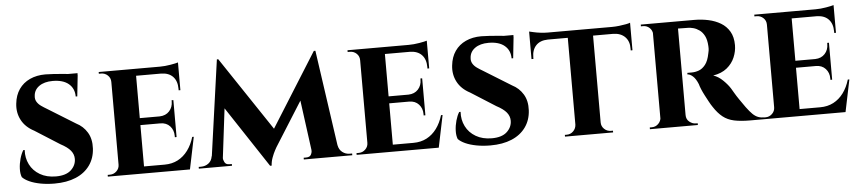

<svg xmlns="http://www.w3.org/2000/svg" viewBox="-40 -847 4913 1097"><g transform="rotate(-5 2416.5 -298.5)"><path d="M238 -613Q258 -613 286.5 -611Q315 -609 343 -606.5Q371 -604 392.5 -600.5Q414 -597 422 -594L409 -472H400Q400 -518 368 -545Q336 -572 276 -572Q228 -572 198.5 -551Q169 -530 167 -495Q165 -477 173.5 -462.5Q182 -448 197.5 -437Q213 -426 232 -415L389 -318Q429 -298 452 -260Q475 -222 472 -168Q469 -112 439.5 -71Q410 -30 358.5 -8.5Q307 13 237 13Q194 13 157 6Q120 -1 93.5 -13Q67 -25 53 -40Q45 -60 46 -88.5Q47 -117 55 -145.5Q63 -174 75 -193H83Q80 -148 99 -110Q118 -72 156.5 -49.5Q195 -27 248 -27Q306 -27 335 -54Q364 -81 364 -118Q364 -144 346.5 -165.5Q329 -187 289 -208L147 -298Q97 -324 74.5 -367Q52 -410 58 -461Q63 -509 86.5 -543Q110 -577 149 -595Q188 -613 238 -613ZM422 -604 421 -586H314V-604Z M754 -600V0H610V-600ZM988 -40 1011 0H752V-40ZM954 -317V-277H752V-317ZM999 -600V-560H752V-600ZM1052 -184 1014 0H841L872 -40Q915 -40 948.5 -57.5Q982 -75 1006 -107.5Q1030 -140 1043 -184ZM954 -279V-191H944V-199Q944 -232 923.5 -254.5Q903 -277 868 -277V-279ZM954 -403V-315H868V-317Q903 -318 923.5 -340.5Q944 -363 944 -396V-403ZM999 -562V-456H989V-465Q989 -509 965.5 -534Q942 -559 898 -560V-562ZM999 -615V-591L894 -600Q923 -600 955 -605.5Q987 -611 999 -615ZM613 -63 617 0H543V-10Q543 -10 549 -10Q555 -10 556 -10Q578 -10 594 -25.5Q610 -41 610 -63ZM613 -537H610Q610 -560 594 -575Q578 -590 556 -590Q555 -590 549 -590Q543 -590 543 -590V-600H617Z M1778 -613 1786 -510 1517 -83Q1517 -83 1508 -66.5Q1499 -50 1490.5 -27Q1482 -4 1481 19H1472L1433 -63ZM1163 -64V0H1065V-10Q1065 -10 1071.5 -10Q1078 -10 1078 -10Q1103 -10 1121.5 -24Q1140 -38 1144 -64ZM1207 -50Q1206 -39 1213.5 -24.5Q1221 -10 1241 -10H1255V0H1195L1201 -50ZM1222 -613H1230L1264 -517L1201 0H1136ZM1230 -613 1526 -170 1472 19 1206 -384ZM1787 -613 1875 0H1722L1673 -365L1778 -613ZM1847 -64H1866Q1871 -38 1889.5 -24Q1908 -10 1931 -10Q1931 -10 1938 -10Q1945 -10 1945 -10V0H1847ZM1715 -50H1721L1727 0H1667V-10H1681Q1703 -10 1710 -24.5Q1717 -39 1715 -50Z M2181 -600V0H2037V-600ZM2415 -40 2438 0H2179V-40ZM2381 -317V-277H2179V-317ZM2426 -600V-560H2179V-600ZM2479 -184 2441 0H2268L2299 -40Q2342 -40 2375.5 -57.5Q2409 -75 2433 -107.5Q2457 -140 2470 -184ZM2381 -279V-191H2371V-199Q2371 -232 2350.5 -254.5Q2330 -277 2295 -277V-279ZM2381 -403V-315H2295V-317Q2330 -318 2350.5 -340.5Q2371 -363 2371 -396V-403ZM2426 -562V-456H2416V-465Q2416 -509 2392.5 -534Q2369 -559 2325 -560V-562ZM2426 -615V-591L2321 -600Q2350 -600 2382 -605.5Q2414 -611 2426 -615ZM2040 -63 2044 0H1970V-10Q1970 -10 1976 -10Q1982 -10 1983 -10Q2005 -10 2021 -25.5Q2037 -41 2037 -63ZM2040 -537H2037Q2037 -560 2021 -575Q2005 -590 1983 -590Q1982 -590 1976 -590Q1970 -590 1970 -590V-600H2044Z M2738 -613Q2758 -613 2786.5 -611Q2815 -609 2843 -606.5Q2871 -604 2892.5 -600.5Q2914 -597 2922 -594L2909 -472H2900Q2900 -518 2868 -545Q2836 -572 2776 -572Q2728 -572 2698.5 -551Q2669 -530 2667 -495Q2665 -477 2673.5 -462.5Q2682 -448 2697.5 -437Q2713 -426 2732 -415L2889 -318Q2929 -298 2952 -260Q2975 -222 2972 -168Q2969 -112 2939.5 -71Q2910 -30 2858.5 -8.5Q2807 13 2737 13Q2694 13 2657 6Q2620 -1 2593.5 -13Q2567 -25 2553 -40Q2545 -60 2546 -88.5Q2547 -117 2555 -145.5Q2563 -174 2575 -193H2583Q2580 -148 2599 -110Q2618 -72 2656.5 -49.5Q2695 -27 2748 -27Q2806 -27 2835 -54Q2864 -81 2864 -118Q2864 -144 2846.5 -165.5Q2829 -187 2789 -208L2647 -298Q2597 -324 2574.5 -367Q2552 -410 2558 -461Q2563 -509 2586.5 -543Q2610 -577 2649 -595Q2688 -613 2738 -613ZM2922 -604 2921 -586H2814V-604Z M3375 -597V0H3230V-597ZM3592 -601V-561H3013V-601ZM3592 -564V-458H3582V-467Q3583 -510 3558.5 -535Q3534 -560 3491 -561V-564ZM3592 -616V-591L3487 -601Q3506 -601 3528 -603.5Q3550 -606 3568 -609.5Q3586 -613 3592 -616ZM3232 -63V0H3165V-10Q3165 -10 3170.5 -10Q3176 -10 3176 -10Q3198 -10 3213.5 -25.5Q3229 -41 3230 -63ZM3372 -63H3375Q3375 -41 3391 -25.5Q3407 -10 3430 -10Q3430 -10 3435.5 -10Q3441 -10 3441 -10V0H3372ZM3115 -564V-561Q3071 -560 3047.5 -535Q3024 -510 3024 -467V-458H3013V-564ZM3013 -616Q3022 -614 3039.5 -610Q3057 -606 3078.5 -603.5Q3100 -601 3118 -601L3013 -591Z M3852 -600H3959Q4001 -600 4040 -591.5Q4079 -583 4110 -564.5Q4141 -546 4159.5 -514.5Q4178 -483 4178 -436Q4178 -401 4163.5 -366.5Q4149 -332 4118.5 -307Q4088 -282 4039 -274Q4068 -265 4094.5 -239Q4121 -213 4135 -190Q4140 -182 4150 -164.5Q4160 -147 4175.5 -124.5Q4191 -102 4208 -78Q4228 -51 4243 -36.5Q4258 -22 4274 -16Q4290 -10 4311 -10V0H4227Q4173 0 4135.5 -8Q4098 -16 4071 -37.5Q4044 -59 4020 -96Q4011 -109 4001 -127.5Q3991 -146 3981 -165Q3971 -184 3963.5 -202Q3956 -220 3953 -232Q3940 -264 3923.5 -278.5Q3907 -293 3893 -293V-302Q3893 -302 3900 -302Q3907 -302 3918 -302Q3939 -302 3959.5 -309.5Q3980 -317 3997 -338.5Q4014 -360 4022 -402Q4024 -408 4025.5 -419Q4027 -430 4026 -444Q4024 -481 4012.5 -503Q4001 -525 3984 -537Q3967 -549 3949.5 -553.5Q3932 -558 3919 -558Q3900 -559 3884.5 -558.5Q3869 -558 3861 -559Q3860 -559 3858 -569.5Q3856 -580 3854 -590Q3852 -600 3852 -600ZM3862 -600V0H3717V-600ZM3720 -63 3724 0H3652V-10Q3653 -10 3657.5 -10Q3662 -10 3664 -10Q3686 -10 3701.5 -25.5Q3717 -41 3718 -63ZM3720 -538H3718Q3717 -561 3701.5 -575.5Q3686 -590 3665 -590Q3662 -590 3657.5 -590Q3653 -590 3652 -590V-600H3724ZM3860 -63H3862Q3862 -38 3879.5 -24Q3897 -10 3916 -10Q3916 -10 3920.5 -10Q3925 -10 3927 -10V0H3855Z M4514 -600V0H4370V-600ZM4748 -40 4771 0H4512V-40ZM4714 -317V-277H4512V-317ZM4759 -600V-560H4512V-600ZM4812 -184 4774 0H4601L4632 -40Q4675 -40 4708.5 -57.5Q4742 -75 4766 -107.5Q4790 -140 4803 -184ZM4714 -279V-191H4704V-199Q4704 -232 4683.5 -254.5Q4663 -277 4628 -277V-279ZM4714 -403V-315H4628V-317Q4663 -318 4683.5 -340.5Q4704 -363 4704 -396V-403ZM4759 -562V-456H4749V-465Q4749 -509 4725.5 -534Q4702 -559 4658 -560V-562ZM4759 -615V-591L4654 -600Q4683 -600 4715 -605.5Q4747 -611 4759 -615ZM4373 -63 4377 0H4303V-10Q4303 -10 4309 -10Q4315 -10 4316 -10Q4338 -10 4354 -25.5Q4370 -41 4370 -63ZM4373 -537H4370Q4370 -560 4354 -575Q4338 -590 4316 -590Q4315 -590 4309 -590Q4303 -590 4303 -590V-600H4377Z"/></g></svg>

Font: Cinzel
Style: Bold
Weight: 700
Designer: Natanael Gama
Version: Version 2.000